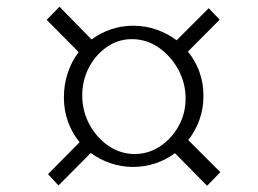

<svg xmlns="http://www.w3.org/2000/svg" viewBox="-20 -656 788 586"><path d="M126.5 -124.5 223 -222Q200.5 -249 187.8 -283.8Q175 -318.5 175 -359Q175 -398.5 187 -434Q199 -469.5 220 -497L122.5 -595.5L161.5 -635.5L259.5 -535.5Q286.5 -555.5 318.8 -566.5Q351 -577.5 386 -577.5Q424.5 -577.5 458.2 -565.5Q492 -553.5 519 -533L617 -631L650.5 -596L553.5 -498.5Q576 -471.5 588.5 -437Q601 -402.5 601 -363.5Q601 -324 588.5 -289.8Q576 -255.5 554.5 -228.5L652.5 -130.5L612 -89L514 -188.5Q487 -168.5 454.5 -157.5Q422 -146.5 386 -146.5Q350.5 -146.5 317.5 -157.8Q284.5 -169 257 -189L158.5 -90ZM231 -365Q231 -317 253 -276.2Q275 -235.5 311.2 -210.8Q347.5 -186 391 -186Q433 -186 468.2 -209.2Q503.5 -232.5 525 -271Q546.5 -309.5 546.5 -355.5Q546.5 -402.5 524 -443.8Q501.5 -485 464.5 -510.8Q427.5 -536.5 382.5 -536.5Q340.5 -536.5 306 -512.5Q271.5 -488.5 251.2 -449.5Q231 -410.5 231 -365Z"/></svg>

Font: Merriweather 96pt Light
Style: Italic
Weight: 300
Italic angle: -7.8°
Version: Version 2.101